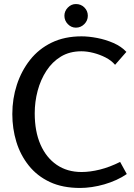

<svg xmlns="http://www.w3.org/2000/svg" viewBox="-20 -919 664 951"><path d="M377 12Q290 12 227 -17.5Q164 -47 122.5 -99Q81 -151 61 -216.5Q41 -282 41 -354Q41 -430 63.5 -499Q86 -568 129 -622.5Q172 -677 236 -708Q300 -739 384 -739Q419 -739 461 -731Q503 -723 542 -706Q581 -689 606 -662L550 -598Q531 -620 502.5 -634.5Q474 -649 442.5 -657Q411 -665 383 -665Q325 -665 282 -639Q239 -613 210 -568.5Q181 -524 166.5 -469.5Q152 -415 152 -358Q152 -268 180.5 -203Q209 -138 261 -102.5Q313 -67 384 -67Q426 -67 474.5 -79Q523 -91 575 -117L608 -57Q585 -41 556.5 -28Q528 -15 497 -6Q466 3 435 7.5Q404 12 377 12ZM415 -841Q415 -817 397.5 -799.5Q380 -782 356 -782Q333 -782 316 -799.5Q299 -817 299 -841Q299 -864 316 -881.5Q333 -899 356 -899Q381 -899 398 -882Q415 -865 415 -841Z"/></svg>

Font: Rosario Medium
Style: Regular
Weight: 500
Version: Version 1.201